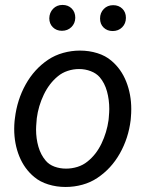

<svg xmlns="http://www.w3.org/2000/svg" viewBox="-20 -742 593 772"><path d="M231.4 -722.2Q253.9 -722.2 268.3 -707.8Q282.7 -693.4 282.7 -670.4Q282.2 -647.9 267.1 -633.1Q252 -618.2 229 -618.2Q207 -618.2 192.6 -632.3Q178.2 -646.5 178.2 -668.5Q178.7 -691.4 193.6 -706.8Q208.5 -722.2 231.4 -722.2ZM435.1 -721.2Q457.5 -721.2 471.9 -707Q486.3 -692.9 486.3 -670.4Q486.3 -647.5 471.2 -632.3Q456.1 -617.2 433.1 -617.2Q411.1 -617.2 396.7 -631.1Q382.3 -645 382.3 -667.5Q382.3 -690.4 397.2 -705.8Q412.1 -721.2 435.1 -721.2ZM40 -266.6Q48.8 -340.8 83.3 -402.6Q117.7 -464.4 173.8 -502Q200.7 -520 233.9 -529.3Q267.1 -538.6 301.3 -538.6Q338.4 -538.6 371.3 -528.3Q404.3 -518.1 427.7 -498Q467.3 -464.8 487.5 -413.8Q507.8 -362.8 507.8 -303.2Q507.8 -286.6 506.3 -270.5L505.4 -259.3Q496.6 -186.5 461.9 -125Q427.2 -63.5 371.1 -26.4Q344.2 -8.3 311.3 0.7Q278.3 9.8 243.7 9.8Q207 9.8 174.1 -0.5Q141.1 -10.7 117.7 -30.3Q78.1 -63 57.6 -113.5Q37.1 -164.1 37.1 -223.6Q37.1 -239.3 38.6 -255.4ZM127 -254.9Q125 -233.4 125 -221.7Q125 -184.6 134.5 -151.9Q144 -119.1 164.1 -95.7Q177.2 -80.1 199 -72Q220.7 -64 245.6 -64Q269 -64 291.5 -71Q314 -78.1 331.5 -92.3Q366.7 -120.1 388.2 -165Q409.7 -210 416.5 -259.3L417.5 -270.5Q419.4 -292 419.4 -303.7Q419.4 -340.8 410.2 -374.5Q400.9 -408.2 380.9 -431.6Q367.2 -447.3 345 -455.8Q322.8 -464.4 297.9 -464.4Q274.4 -464.4 252.2 -457Q230 -449.7 212.9 -435.5Q177.7 -406.7 156 -361.3Q134.3 -315.9 127.9 -266.6Z"/></svg>

Font: Mardoto
Style: Italic
Weight: 400
Italic angle: -12°
Designer: Christian Robertson, Vahan Hovhannisyan
Foundry: Google
Version: Version 1.000